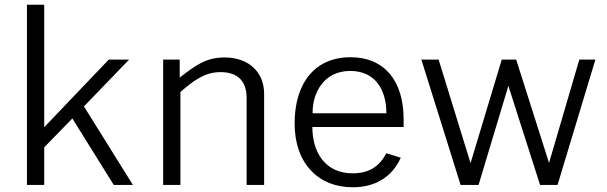

<svg xmlns="http://www.w3.org/2000/svg" viewBox="-20 -782 2566 812"><path d="M335 -332 526 -530H440L167 -244V-762H94V0H167V-159L286 -281L461 0H542Z M743 0V-393C806 -448 851 -477 913 -477C988 -477 1023 -436 1023 -368V0H1097V-386C1097 -475 1034 -539 930 -539C853 -539 810 -508 740 -454V-530H670V0Z M1687 -245V-278C1687 -440 1606 -540 1462 -540C1312 -540 1226 -431 1226 -260C1226 -89 1328 10 1472 10C1564 10 1637 -31 1675 -115L1614 -134C1585 -80 1544 -49 1471 -49C1357 -49 1301 -136 1301 -245ZM1302 -303C1301 -390 1350 -482 1461 -482C1566 -482 1614 -404 1614 -303Z M2430 -530 2302 -93 2163 -530H2102L1970 -92L1835 -530H1762L1928 0H2004L2130 -419L2264 0H2338L2498 -530Z"/></svg>

Font: Cheyenne Sans Light
Style: Regular
Weight: 300
Designer: The Public Sans project authors (U.S. Web Design System), Libre Franklin designed by Pablo Impallari and Rodrigo Fuenzal
Foundry: The Cheyenne Sans Project Authors
Version: Version 2.007